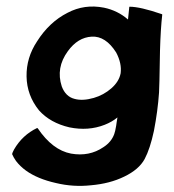

<svg xmlns="http://www.w3.org/2000/svg" viewBox="-20 -444 545 600"><path d="M485 -400Q487 -400 487 -398Q482 -355 480 -286Q478 -164 477 -155Q473 -97 461 -35Q449 21 432 53Q414 86 368 108Q323 130 264 135Q209 141 155 128Q97 115 61 89Q43 76 30 59L23 48L18 38Q18 34 24 23Q50 -22 96 -44Q97 -44 98 -43Q144 25 202 36Q259 46 303 16Q328 0 337 -25Q340 -33 343 -51Q343 -52 344.5 -61.5Q346 -71 347 -77Q330 -63 307 -54Q256 -34 197 -46Q137 -60 102 -99Q64 -146 63 -205Q62 -264 96 -315Q134 -375 191 -404Q244 -432 305 -420Q348 -411 380 -383L384 -422Q384 -423 385 -423Q418 -423 485 -400ZM357 -215Q361 -246 343 -280Q310 -332 266.5 -329.5Q223 -327 192 -284Q154 -232 173 -174Q185 -142 213 -135Q238 -128 273 -138Q304 -147 328 -168Q352 -189 357 -215Z"/></svg>

Font: Tovari Sans
Style: Bold
Weight: 700
Designer: Verneri Kontto, Denis Ignatov
Foundry: Verneri Kontto
Version: Version 1.10 May 7, 2019